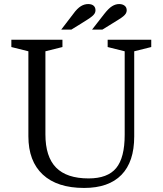

<svg xmlns="http://www.w3.org/2000/svg" viewBox="-20 -916 805 947"><path d="M595 -663V-251Q595 -138 553 -87Q511 -36 417 -36Q309 -36 256.5 -89.5Q204 -143 204 -253V-663L288 -684V-720H36V-684L120 -663V-244Q120 -121 191 -55Q262 11 395 11Q516 11 579 -53.5Q642 -118 642 -243V-663L726 -684V-720H511V-684ZM341 -847 282 -770H332L379 -799Q398 -811 411.5 -819.5Q425 -828 434 -835.5Q443 -843 447 -850Q451 -857 451 -865Q451 -880 441.5 -888Q432 -896 415 -896Q406 -896 397 -893.5Q388 -891 379 -885.5Q370 -880 360.5 -870.5Q351 -861 341 -847ZM494 -847 434 -770H485L532 -799Q551 -811 565 -819.5Q579 -828 588 -835.5Q597 -843 601 -850Q605 -857 605 -865Q605 -880 594.5 -888Q584 -896 568 -896Q559 -896 550.5 -893.5Q542 -891 533 -885.5Q524 -880 514.5 -870.5Q505 -861 494 -847Z"/></svg>

Font: GradeGX
Style: Regular
Weight: 100
Width: 1
Designer: Adam Twardoch
Foundry: Adam Twardoch
Version: Version 2.002; DEVELOPMENT